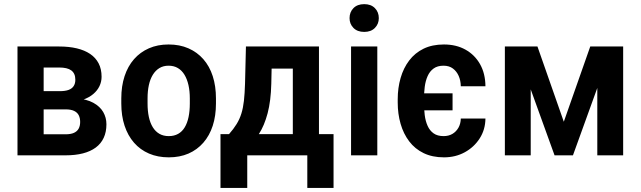

<svg xmlns="http://www.w3.org/2000/svg" viewBox="-20 -754 3113 932"><path d="M298.3 -223.1H147L146 -311.5H270Q296.4 -311.5 313 -317.6Q329.6 -323.7 337.6 -336.2Q345.7 -348.6 345.7 -366.7Q345.7 -382.3 340.8 -393.6Q335.9 -404.8 326.2 -412.1Q316.4 -419.4 301.5 -422.9Q286.6 -426.3 267.1 -426.3H191.9V0H64.9V-528.3H267.1Q314.9 -528.3 352.8 -519.3Q390.6 -510.3 417.5 -492.2Q444.3 -474.1 458.7 -446.5Q473.1 -418.9 473.1 -381.3Q473.1 -357.4 462.9 -335.9Q452.6 -314.5 433.1 -297.9Q413.6 -281.2 385 -270.8Q356.4 -260.3 318.8 -257.3ZM298.3 0H112.8L160.6 -102.1H298.3Q323.2 -102.1 338.9 -109.1Q354.5 -116.2 361.8 -129.6Q369.1 -143.1 369.1 -162.1Q369.1 -180.7 362.3 -194.3Q355.5 -208 339.8 -215.6Q324.2 -223.1 298.3 -223.1H175.8L176.8 -311.5H317.9L350.6 -276.4Q400.4 -272.9 432.9 -255.1Q465.3 -237.3 481 -210.2Q496.6 -183.1 496.6 -150.9Q496.6 -113.3 483.4 -85Q470.2 -56.6 444.8 -37.8Q419.4 -19 382.6 -9.5Q345.7 0 298.3 0Z M568.8 -251.5V-276.4Q568.8 -335.9 584.7 -384.3Q600.6 -432.6 630.6 -466.8Q660.6 -501 702.9 -519.5Q745.1 -538.1 798.3 -538.1Q852.1 -538.1 894.5 -519.5Q937 -501 967 -466.8Q997.1 -432.6 1012.7 -384.3Q1028.3 -335.9 1028.3 -276.4V-251.5Q1028.3 -191.9 1012.7 -143.8Q997.1 -95.7 967 -61.3Q937 -26.9 894.8 -8.5Q852.5 9.8 799.3 9.8Q746.1 9.8 703.4 -8.5Q660.6 -26.9 630.6 -61.3Q600.6 -95.7 584.7 -143.8Q568.8 -191.9 568.8 -251.5ZM696.3 -276.4V-251.5Q696.3 -215.3 702.6 -186Q709 -156.7 721.9 -136Q734.9 -115.2 754.2 -104.2Q773.4 -93.3 799.3 -93.3Q825.2 -93.3 844.7 -104.2Q864.3 -115.2 876.7 -136Q889.2 -156.7 895.3 -186Q901.4 -215.3 901.4 -251.5V-276.4Q901.4 -312 894.8 -341.1Q888.2 -370.1 875.5 -391.1Q862.8 -412.1 843.5 -423.6Q824.2 -435.1 798.3 -435.1Q772.9 -435.1 753.9 -423.6Q734.9 -412.1 721.9 -391.1Q709 -370.1 702.6 -341.1Q696.3 -312 696.3 -276.4Z M1173.8 -528.3H1300.8L1296.9 -347.7Q1294.9 -264.2 1279.1 -204.3Q1263.2 -144.5 1237.1 -104Q1210.9 -63.5 1177.5 -38.3Q1144 -13.2 1106.9 0H1077.6L1077.1 -102.1L1091.8 -103Q1113.8 -127.9 1128.4 -151.6Q1143.1 -175.3 1151.6 -202.6Q1160.2 -230 1164.1 -265.1Q1168 -300.3 1169.4 -347.7ZM1207 -528.3H1528.3V0H1401.4V-420.9H1207ZM1050.3 -103H1599.1V158.2H1471.7V0H1180.2V158.2H1050.3Z M1811.5 -528.3V0H1684.1V-528.3ZM1676.8 -666Q1676.8 -695.3 1695.8 -714.6Q1714.8 -733.9 1748 -733.9Q1780.8 -733.9 1799.8 -714.6Q1818.8 -695.3 1818.8 -666Q1818.8 -637.7 1799.8 -618.4Q1780.8 -599.1 1748 -599.1Q1714.8 -599.1 1695.8 -618.4Q1676.8 -637.7 1676.8 -666Z M2176.8 -300.8V-218.3H1985.8V-300.8ZM2133.3 -93.3Q2157.7 -93.3 2176 -104Q2194.3 -114.7 2205.3 -134Q2216.3 -153.3 2216.8 -178.7H2336.4Q2335.9 -125 2308.6 -82.3Q2281.2 -39.6 2236.1 -14.9Q2190.9 9.8 2135.3 9.8Q2078.6 9.8 2036.4 -10.7Q1994.1 -31.2 1966.3 -67.9Q1938.5 -104.5 1924.6 -152.8Q1910.6 -201.2 1910.6 -256.3V-272Q1910.6 -327.1 1924.6 -375.5Q1938.5 -423.8 1966.3 -460.4Q1994.1 -497.1 2036.1 -517.6Q2078.1 -538.1 2134.8 -538.1Q2194.8 -538.1 2239.7 -512.9Q2284.7 -487.8 2310.3 -442.4Q2335.9 -397 2336.4 -335.4H2216.8Q2216.3 -363.3 2206.5 -385.5Q2196.8 -407.7 2178.5 -421.4Q2160.2 -435.1 2132.8 -435.1Q2103.5 -435.1 2084.7 -421.4Q2065.9 -407.7 2055.7 -384.5Q2045.4 -361.3 2041.7 -332.3Q2038.1 -303.2 2038.1 -272V-256.3Q2038.1 -224.6 2041.7 -195.3Q2045.4 -166 2055.7 -143.1Q2065.9 -120.1 2084.7 -106.7Q2103.5 -93.3 2133.3 -93.3Z M2716.8 -163.1 2845.2 -528.3H2952.1L2761.2 0H2671.9L2481 -528.3H2588.9ZM2556.2 -528.3V0H2430.7V-528.3ZM2879.4 0V-528.3H3004.9V0Z"/></svg>

Font: Roboto SemiCondensed SemiBold
Style: Regular
Weight: 600
Width: 4
Designer: Christian Robertson
Foundry: Google
Version: Version 3.009; 2024